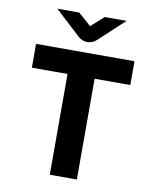

<svg xmlns="http://www.w3.org/2000/svg" viewBox="-94 -942 820 1014"><g transform="rotate(10 316.0 -435.5)"><path d="M243.4 0V-540.3H52.1V-668H579.9V-540.3H388.6V0ZM316.2 -724.6Q288.3 -724.6 267.3 -744.1L130.2 -870.6H247.8L316.6 -809.8L385 -870.6H501.8L365.5 -744.1Q343.7 -724.6 316.2 -724.6Z"/></g></svg>

Font: Atkinson Hyperlegible Mono ExtraLight
Style: Regular
Weight: 200
Monospace: yes
Designer: Elliott Scott, Megan Eiswerth, Linus Boman, Theodore Petrosky, Letters from Sweden
Foundry: Applied Design Works, Letters from Sweden
Version: Version 2.001